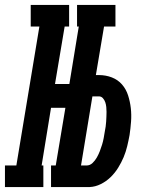

<svg xmlns="http://www.w3.org/2000/svg" viewBox="-68 -755 588 775"><path d="M-48 0V-87H-2L91 -648H56V-735H211V-648H193L154 -416H212L250 -648H243V-735H398V-648H352L319 -452H331Q359 -452 383.5 -442.5Q408 -433 424.5 -414Q441 -395 449 -370Q457 -345 460 -318.5Q463 -292 461 -264.5Q459 -237 455 -210Q451 -188 445.5 -165Q440 -142 431 -120.5Q422 -99 409 -78Q396 -57 378.5 -40Q361 -23 339 -12Q317 -1 294 0H138V-87H157L196 -320H138L100 -87H107V0ZM281 -87Q295 -87 305.5 -97Q316 -107 323 -119.5Q330 -132 335 -145Q340 -158 344 -171Q348 -184 350.5 -197.5Q353 -211 355 -224Q357 -234 358.5 -244Q360 -254 360.5 -264Q361 -274 361.5 -284Q362 -294 362 -303.5Q362 -313 361 -323Q360 -333 357 -342Q354 -351 347.5 -358.5Q341 -366 331 -366H305L259 -87Z"/></svg>

Font: Iosevka Gothic
Style: Bold Italic
Weight: 700
Italic angle: -9°
Monospace: yes
Designer: Belleve Invis
Foundry: Belleve Invis
Version: Version 15.5.1; ttfautohint (v1.8.4)